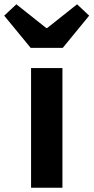

<svg xmlns="http://www.w3.org/2000/svg" viewBox="-66 -878 438 898"><path d="M79.3 0H226V-559.8H79.3ZM77.4 -654.2H227.6L351.1 -804.8L294.5 -857.9L154.9 -747.1H150.1L10.5 -857.9L-46.4 -804.8Z"/></svg>

Font: Source Han Sans JP VF
Style: Regular
Weight: 250
Designer: Ryoko NISHIZUKA 西塚涼子 (kana, bopomofo & ideographs); Paul D. Hunt (Latin, Greek & Cyrillic); Sandoll Communications 산돌커뮤니
Foundry: Adobe
Version: Version 2.004;hotconv 1.0.118;makeotfexe 2.5.65603